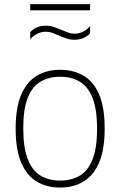

<svg xmlns="http://www.w3.org/2000/svg" viewBox="-20 -878 569 908"><path d="M264.5 9Q201.5 9 154.2 -19Q107 -47 80.5 -108.5Q54 -170 54 -270Q54 -369.5 80.5 -430.5Q107 -491.5 154.2 -519.8Q201.5 -548 264.5 -548Q327.5 -548 375 -520.2Q422.5 -492.5 448.8 -431.5Q475 -370.5 475 -270Q475 -171 448.8 -109.5Q422.5 -48 375 -19.5Q327.5 9 264.5 9ZM264.5 -24Q317.5 -24 356.8 -47Q396 -70 417.5 -123.8Q439 -177.5 439 -268.5Q439 -361.5 417.5 -415.2Q396 -469 356.8 -492Q317.5 -515 264.5 -515Q211.5 -515 172.2 -492.2Q133 -469.5 111.5 -416.2Q90 -363 90 -271.5Q90 -179 111.5 -124.8Q133 -70.5 172.2 -47.2Q211.5 -24 264.5 -24ZM331.5 -690Q311.5 -690 293 -696.5Q274.5 -703 257.5 -710.5Q241.5 -717.5 226.8 -722.8Q212 -728 197.5 -728Q155 -728 123 -692.5V-726Q150.5 -756.5 197.5 -756.5Q218 -756.5 236.2 -750Q254.5 -743.5 272 -736Q287.5 -729.5 302.2 -724Q317 -718.5 331.5 -718.5Q374 -718.5 406 -754V-720.5Q378.5 -690 331.5 -690ZM123 -829V-858.5H406V-829Z"/></svg>

Font: Encode Sans Th
Style: Regular
Weight: 100
Designer: Multiple Designers
Foundry: Impallari Type
Version: Version 3.002; ttfautohint (v1.8.3) -l 8 -r 50 -G 200 -x 14 